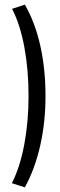

<svg xmlns="http://www.w3.org/2000/svg" viewBox="-20 -727 260 827"><path d="M103 -313Q103 -426 85 -523.5Q67 -621 32 -689L87 -707Q131 -631 153.5 -530.5Q176 -430 176 -313Q176 -200 153 -99Q130 2 87 80L31 62Q66 -6 84.5 -104.5Q103 -203 103 -313Z"/></svg>

Font: Blinker
Style: Regular
Weight: 400
Designer: Juergen Huber
Foundry: supertype
Version: Version 1.017;hotconv 1.0.117;makeotfexe 2.5.65602